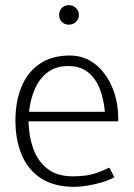

<svg xmlns="http://www.w3.org/2000/svg" viewBox="-20 -714 520 747"><path d="M440 -242V-250Q440 -321 415.5 -377Q391 -433 349 -465.5Q307 -498 252 -498Q181 -498 133.5 -465Q86 -432 63 -375Q40 -318 40 -245Q40 -170 64.5 -111.5Q89 -53 140 -20Q191 13 270 13Q290 13 318.5 8.5Q347 4 376 -4.5Q405 -13 425 -25L405 -62Q380 -49 347.5 -38.5Q315 -28 262 -28Q202 -28 164.5 -57.5Q127 -87 109.5 -135.5Q92 -184 91 -242ZM93 -279Q98 -327 115.5 -367.5Q133 -408 165 -432.5Q197 -457 245 -457Q293 -457 323 -432.5Q353 -408 368.5 -367.5Q384 -327 388 -279ZM248 -618Q264 -618 275.5 -629Q287 -640 287 -656Q287 -672 275.5 -683Q264 -694 248 -694Q231 -694 220.5 -683Q210 -672 210 -656Q210 -640 220.5 -629Q231 -618 248 -618Z"/></svg>

Font: Catamaran Thin
Style: Regular
Weight: 100
Designer: Pria Ravichandran
Version: Version 2.000